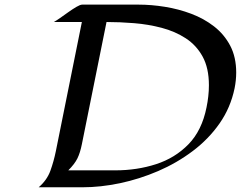

<svg xmlns="http://www.w3.org/2000/svg" viewBox="-20 -794 1021 814"><path d="M144 0Q179.2 -30.3 193.6 -70.1Q208 -109.9 216.8 -153.3L327.1 -700.7H208Q218.3 -706.1 234.9 -717.8Q251.5 -729.5 270 -742.7Q288.6 -755.9 304.4 -765.1Q320.3 -774.4 328.6 -774.4H567.9Q621.6 -774.4 679.2 -765.1Q736.8 -755.9 790.8 -735.6Q844.7 -715.3 887.7 -681.9Q930.7 -648.4 956.1 -600.1Q981.4 -551.8 981.4 -486.3Q981.4 -454.1 974.6 -419.9Q957.5 -337.4 910.9 -270.8Q864.3 -204.1 797.1 -153.6Q730 -103 650.6 -68.8Q571.3 -34.7 488.8 -17.3Q406.2 0 329.6 0ZM269.5 -71.8H468.8Q560.5 -71.8 641.4 -97.9Q722.2 -124 779.1 -182.4Q835.9 -240.7 855.5 -338.4Q860.4 -361.8 863 -385.3Q865.7 -408.7 865.7 -432.6Q865.7 -505.4 839.1 -554Q812.5 -602.5 767.3 -631.8Q722.2 -661.1 665.5 -676Q608.9 -690.9 548.3 -695.8Q487.8 -700.7 431.6 -700.7L327.1 -182.6Q319.8 -146 308.1 -122.3Q296.4 -98.6 269.5 -71.8Z"/></svg>

Font: Lugrasimo
Style: Regular
Weight: 400
Designer: The DocRepair Project, Astigmatic (AOETI)
Foundry: Google
Version: Version 1.001